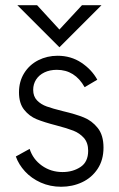

<svg xmlns="http://www.w3.org/2000/svg" viewBox="-20 -710 459 740"><path d="M41 -106.9 94.2 -136.2Q106.9 -96.2 141.6 -71.5Q176.3 -46.9 221.2 -46.9Q260.7 -46.9 290.3 -66.4Q319.8 -85.9 319.8 -128.9Q319.8 -159.7 303.5 -178.2Q287.1 -196.8 262.9 -206.3Q238.8 -215.8 197.3 -226.6Q149.9 -238.8 121.3 -250.5Q92.8 -262.2 73 -287.1Q53.2 -312 53.2 -354Q53.2 -396 73.2 -428.2Q93.3 -460.4 127.4 -477.8Q161.6 -495.1 202.1 -495.1Q253.4 -495.1 293.5 -468.5Q333.5 -441.9 355 -402.8L306.2 -374Q268.6 -440.9 199.2 -440.9Q171.9 -440.9 151.1 -430.9Q130.4 -420.9 119.1 -403.3Q107.9 -385.7 107.9 -363.8Q107.9 -338.4 122.8 -323Q137.7 -307.6 160.2 -299.6Q182.6 -291.5 222.2 -281.7Q272 -270 303.2 -257.3Q334.5 -244.6 356.7 -216.8Q378.9 -189 378.9 -141.1Q378.9 -93.3 356.2 -59.1Q333.5 -24.9 296.4 -7.6Q259.3 9.8 215.8 9.8Q173.3 9.8 137.2 -6.3Q101.1 -22.5 76.4 -49.3Q51.8 -76.2 41 -106.9ZM209 -527.8 46.9 -689.9H123L209 -596.2L295.9 -689.9H371.1Z"/></svg>

Font: Acari Sans Light
Style: Regular
Weight: 300
Designer: Alfredo Marco Pradil and Stefan Peev
Foundry: Hanken Design Co.
Version: Version 1.045;January 11, 2019;FontCreator 11.5.0.2425 64-bi